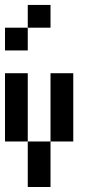

<svg xmlns="http://www.w3.org/2000/svg" viewBox="-20 -747 404 767"><path d="M0 -454.5H90.9V-363.6H0ZM0 -363.6H90.9V-272.7H0ZM0 -272.7H90.9V-181.8H0ZM90.9 -181.8H181.8V-90.9H90.9ZM90.9 -90.9H181.8V0H90.9ZM181.8 -454.5H272.7V-363.6H181.8ZM181.8 -363.6H272.7V-272.7H181.8ZM181.8 -272.7H272.7V-181.8H181.8ZM0 -636.4H90.9V-545.5H0ZM90.9 -727.3H181.8V-636.4H90.9Z"/></svg>

Font: Micro 5
Style: Regular
Weight: 400
Designer: Sarah Cadigan-Fried
Version: Version 1.000; ttfautohint (v1.8.4.7-5d5b)